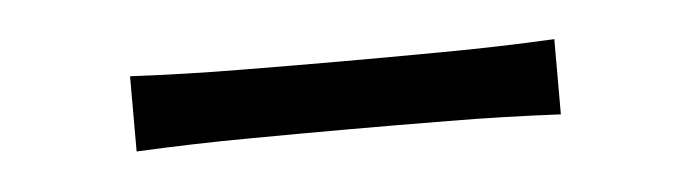

<svg xmlns="http://www.w3.org/2000/svg" viewBox="-23 -370 478 133"><g transform="rotate(-5 216.0 -304.0)"><path d="M68.8 -277.8V-330.1Q109.4 -328.1 146.7 -327.9Q184.1 -327.6 216.3 -327.6Q248.5 -327.6 286.1 -327.9Q323.7 -328.1 363.8 -330.1V-277.8Q323.7 -279.8 286.1 -280Q248.5 -280.3 216.3 -280.3Q184.1 -280.3 146.7 -280Q109.4 -279.8 68.8 -277.8Z"/></g></svg>

Font: Pinar-DS3-FD Light
Style: Regular
Weight: 300
Designer: Amin Abedi
Version: Version 3.000